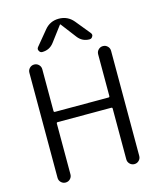

<svg xmlns="http://www.w3.org/2000/svg" viewBox="-137 -1075 950 1148"><g transform="rotate(-15 338.0 -500.5)"><path d="M165 -712.9V-455.1Q165 -447.3 171.9 -447.3H503.9Q510.7 -447.3 510.7 -455.1V-712.9Q510.7 -729.5 522.5 -741.2Q534.2 -752.9 550.8 -752.9Q567.4 -752.9 579.1 -741.2Q590.8 -729.5 590.8 -712.9V-62.5Q590.8 -45.9 579.1 -34.2Q567.4 -22.5 550.8 -22.5Q534.2 -22.5 522.5 -34.2Q510.7 -45.9 510.7 -62.5V-377Q510.7 -383.8 503.9 -383.8H171.9Q165 -383.8 165 -377V-62.5Q165 -45.9 153.3 -34.2Q141.6 -22.5 125 -22.5Q108.4 -22.5 96.7 -34.2Q85 -45.9 85 -62.5V-712.9Q85 -729.5 96.7 -741.2Q108.4 -752.9 125 -752.9Q141.6 -752.9 153.3 -741.2Q165 -729.5 165 -712.9ZM501 -847.7Q506.8 -840.8 506.8 -834Q506.8 -830.1 503.9 -825.2Q498 -812.5 484.4 -812.5Q439.5 -812.5 412.1 -848.6L339.8 -943.4Q338.9 -944.3 337.9 -944.3Q336.9 -944.3 335.9 -943.4L264.6 -848.6Q237.3 -812.5 191.4 -812.5Q178.7 -812.5 172.9 -825.2Q169.9 -830.1 169.9 -835Q169.9 -841.8 174.8 -847.7L249 -937.5Q283.2 -979.5 337.9 -979.5Q392.6 -979.5 427.7 -937.5Z"/></g></svg>

Font: Gen Jyuu Gothic Normal
Style: Regular
Weight: 300
Designer: [Source Han Sans]
Ryoko NISHIZUKA  (kana & ideographs); Paul D. Hunt (Latin, Greek & Cyrillic); Wenlong ZHANG  (bopomofo
Version: Version 1.002.20150607